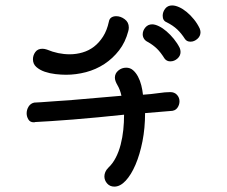

<svg xmlns="http://www.w3.org/2000/svg" viewBox="-20 -654 845 714"><path d="M384.8 -573.2Q386.7 -584 394 -588.9Q401.4 -593.8 412.1 -593.8Q428.7 -593.8 443.8 -582.5Q459 -571.3 459 -551.8Q459 -547.9 458.5 -544.9Q458 -542 457 -538.1Q446.3 -497.1 422.9 -466.8Q399.4 -436.5 368.2 -416Q336.9 -395.5 299.8 -385.7Q262.7 -376 225.6 -376Q208 -376 186.5 -378.4Q165 -380.9 146.5 -387.2Q127.9 -393.6 115.2 -404.8Q102.5 -416 102.5 -433.6Q102.5 -448.2 111.3 -460.4Q120.1 -472.7 137.7 -472.7Q145.5 -472.7 154.3 -469.7Q196.3 -452.1 239.3 -452.1Q263.7 -452.1 287.1 -459Q310.5 -465.8 329.6 -480.5Q348.6 -495.1 363.3 -518.1Q377.9 -541 384.8 -573.2ZM111.3 -200.2Q109.4 -199.2 105.5 -199.2Q91.8 -199.2 85.4 -210Q79.1 -220.7 79.1 -232.4Q79.1 -246.1 86.4 -257.8Q93.8 -269.5 107.4 -272.5Q129.9 -273.4 167.5 -276.4Q205.1 -279.3 249 -282.2L431.6 -297.9Q426.8 -320.3 417 -336.9Q407.2 -353.5 407.2 -365.2Q407.2 -380.9 419.9 -391.6Q432.6 -402.3 449.2 -402.3Q463.9 -402.3 474.6 -393.1Q485.4 -383.8 493.2 -369.1Q501 -354.5 505.4 -336.9Q509.8 -319.3 511.7 -301.8Q542 -303.7 568.4 -307.6Q594.7 -311.5 613.3 -311.5Q628.9 -311.5 638.2 -301.3Q647.5 -291 647.5 -277.3Q647.5 -263.7 639.2 -252.4Q630.9 -241.2 613.3 -241.2L519.5 -233.4Q519.5 -177.7 509.8 -128.4Q500 -79.1 483.9 -41.5Q467.8 -3.9 447.3 18.1Q426.8 40 405.3 40Q388.7 40 378.4 28.3Q368.2 16.6 368.2 2Q368.2 -5.9 371.6 -14.2Q375 -22.5 382.8 -30.3Q399.4 -45.9 410.6 -67.9Q421.9 -89.8 428.7 -116.2Q435.5 -142.6 438.5 -170.9Q441.4 -199.2 441.4 -227.5Q394.5 -222.7 345.2 -217.8Q295.9 -212.9 251 -209.5Q206.1 -206.1 169.4 -203.6Q132.8 -201.2 111.3 -200.2ZM531.2 -497.1Q520.5 -502 515.6 -509.8Q510.7 -517.6 510.7 -526.4Q510.7 -540 520.5 -551.8Q530.3 -563.5 545.9 -563.5Q556.6 -563.5 570.8 -556.6Q585 -549.8 599.1 -537.6Q613.3 -525.4 626.5 -509.3Q639.6 -493.2 648.4 -475.6Q651.4 -467.8 651.4 -460.9Q651.4 -446.3 639.6 -436Q627.9 -425.8 613.3 -425.8Q599.6 -425.8 591.8 -436.5Q577.1 -460 563.5 -473.1Q549.8 -486.3 531.2 -497.1ZM599.6 -571.3Q585 -577.1 585 -595.7Q585 -609.4 594.2 -621.6Q603.5 -633.8 620.1 -633.8Q631.8 -633.8 646 -627.4Q660.2 -621.1 674.3 -609.4Q688.5 -597.7 701.2 -582Q713.9 -566.4 722.7 -547.9Q725.6 -540 725.6 -534.2Q725.6 -519.5 713.9 -509.3Q702.1 -499 688.5 -499Q674.8 -499 668 -508.8Q654.3 -530.3 638.7 -544.9Q623 -559.6 599.6 -571.3Z"/></svg>

Font: Gamja Flower
Style: Regular
Weight: 400
Designer: YoonDesign Inc.
Foundry: YoonDesign Inc.
Version: Version 3.00;build 20171102